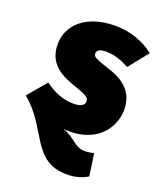

<svg xmlns="http://www.w3.org/2000/svg" viewBox="-164 -643 796 958"><g transform="rotate(20 234.5 -164.0)"><path d="M466 -174C466 -258 418 -309 334 -337C247 -366 234 -371 234 -390C234 -406 247 -417 284 -417C323 -417 369 -403 406 -380L489 -484C439 -525 365 -554 282 -554C129 -554 42 -473 42 -370C42 -287 88 -240 174 -209C258 -179 275 -173 275 -150C275 -125 248 -117 216 -117C155 -117 108 -142 63 -173L-20 -74C128 45 119 226 306 226C356 226 391 213 416 197L399 79C385 83 369 86 350 86C294 86 283 41 213 18C224 19 235 20 246 20C402 20 466 -87 466 -174Z"/></g></svg>

Font: Fira Sans Heavy
Style: Italic
Weight: 900
Italic angle: -8°
Designer: bBox Type GmbH & Carrois Corporate GbR & Edenspiekermann AG
Foundry: bBox Type GmbH & Carrois Corporate GbR & Edenspiekermann AG
Version: Version 4.301;PS 004.301;hotconv 1.0.88;makeotf.lib2.5.64775